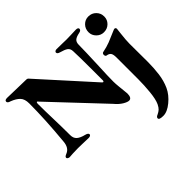

<svg xmlns="http://www.w3.org/2000/svg" viewBox="-208 -922 1472 1472"><g transform="rotate(-45 528.0 -186.0)"><path d="M577 -52 188 -465Q181 -475 177 -475Q170 -475 170 -456Q170 -383 173 -291Q174 -255 175 -209Q176 -163 176 -113Q176 -80 196.5 -62Q217 -44 259 -34Q286 -27 286 -13Q286 -6 278.5 -2Q271 2 262 2Q230 2 196 0L147 -1Q118 -1 90 0.5Q62 2 54 3Q47 3 39 -1.5Q31 -6 31 -12Q31 -20 37 -24.5Q43 -29 55 -34Q100 -52 105 -115Q126 -337 126 -508Q126 -555 103.5 -579Q81 -603 37 -620Q10 -627 10 -642Q10 -658 36 -658L112 -656Q232 -653 239 -653Q252 -653 259 -643L628 -234Q638 -222 642 -222Q650 -222 650 -236V-341Q650 -497 647 -553Q646 -581 628 -594Q610 -607 569 -618Q546 -624 546 -639Q546 -645 552.5 -649.5Q559 -654 567 -654L632 -653Q645 -652 673 -652L719 -653Q751 -655 779 -655Q790 -655 796.5 -651Q803 -647 803 -640Q803 -624 778 -619Q742 -612 727 -598.5Q712 -585 712 -556Q712 -496 705 -328Q700 -230 700 -170Q700 -147 703.5 -113.5Q707 -80 708 -70Q712 -32 712 -30Q712 19 683 19Q666 19 636.5 1.5Q607 -16 577 -52ZM741 270Q741 263 745.5 258Q750 253 762 248Q781 239 793 228Q805 217 817 193Q834 157 841 87Q848 17 848 -48V-284Q848 -318 838 -331.5Q828 -345 805 -348Q799 -349 796 -354.5Q793 -360 793 -367Q793 -374 796.5 -379Q800 -384 805 -385Q851 -394 887 -408Q923 -422 970 -443Q988 -451 992 -451Q999 -451 1002.5 -447Q1006 -443 1006 -437L1001 -393Q993 -325 993 -288L994 -91Q994 -25 986 37Q978 99 954 152Q930 204 879.5 245.5Q829 287 786 287Q741 287 741 270ZM833 -572Q833 -609 857.5 -634Q882 -659 917 -659Q954 -659 979 -634Q1004 -609 1004 -572Q1004 -537 979 -512.5Q954 -488 917 -488Q883 -488 858 -513Q833 -538 833 -572Z"/></g></svg>

Font: EB Garamond ExtraBold
Style: Regular
Weight: 800
Designer: Georg Duffner and Octavio Pardo
Foundry: Georg Duffner
Version: Version 1.000